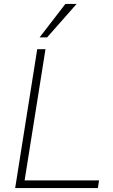

<svg xmlns="http://www.w3.org/2000/svg" viewBox="-20 -955 572 975"><path d="M57 0 169 -705H211L105 -39H483L477 0ZM181 -765 312 -935H369L219 -765Z"/></svg>

Font: Mulish ExtraLight ExtraLight
Style: Italic
Weight: 250
Italic angle: -9°
Version: Version 3.603